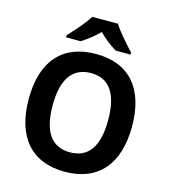

<svg xmlns="http://www.w3.org/2000/svg" viewBox="-134 -1040 1022 1156"><g transform="rotate(15 377.0 -462.0)"><path d="M176 -774H268C313 -804 349 -833 376 -861C403 -832 439 -803 485 -774H578V-787C529 -838 476 -901 457 -934H297C276 -899 235 -850 176 -787ZM377 10C584 10 699 -122 699 -358C699 -594 585 -724 378 -724C171 -724 55 -596 55 -359C55 -121 170 10 377 10ZM377 -111C262 -111 204 -195 204 -358C204 -521 263 -605 378 -605C492 -605 550 -522 550 -358C550 -193 492 -111 377 -111Z"/></g></svg>

Font: Kathrein 75 Bold
Style: Regular
Weight: 700
Designer: Lazydogs Typefoundry, based on Open Sans by Ascender Corporation
Foundry: Lazydogs Typefoundry
Version: Version 1.003;PS 001.003;hotconv 1.0.88;makeotf.lib2.5.64775